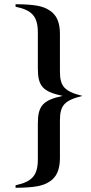

<svg xmlns="http://www.w3.org/2000/svg" viewBox="-20 -718 434 913"><path d="M265 -557C265 -612 249 -648 215 -669C183 -690 144 -697 54 -698V-686C133 -670 160 -639 160 -563V-392C160 -308 184 -282 278 -262C185 -242 160 -215 160 -132V39C160 115 134 146 54 163V175C143 174 183 167 215 146C249 125 265 88 265 33V-146C265 -217 287 -241 372 -262C287 -283 265 -307 265 -378Z"/></svg>

Font: XITS Math
Style: Bold
Weight: 700
Designer: MicroPress Inc., with final additions and corrections provided by Coen Hoffman, Elsevier (retired)
Version: Version 1.302